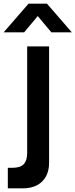

<svg xmlns="http://www.w3.org/2000/svg" viewBox="-53 -795 414 1055"><path d="M-10 240V127H15.7Q58.6 127 77.5 107.1Q96.3 87.2 96.3 45.8V-540H216.7V100Q216.7 143.2 199.4 174.8Q182.1 206.4 149.5 223.2Q117 240 72.2 240ZM-32.8 -617.5 103.9 -775H204.9L341.6 -617.5H229.1L154.4 -706.7L79.8 -617.5Z"/></svg>

Font: Hauora
Style: Regular
Weight: 400
Designer: Wayne Shih
Foundry: WCYS
Version: Version 1.001